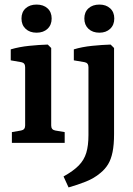

<svg xmlns="http://www.w3.org/2000/svg" viewBox="-20 -625 583 840"><path d="M204 -76Q204 -57 222 -54L263 -47V0H32V-47L72 -54Q90 -57 90 -76V-331Q90 -350 73 -353L27 -361V-409Q64 -420 108 -424.5Q152 -429 189 -430L204 -415ZM206 -544Q206 -516 188 -499Q170 -482 140 -482Q110 -482 92 -499Q74 -516 74 -544Q74 -572 92 -588.5Q110 -605 140 -605Q170 -605 188 -588.5Q206 -572 206 -544ZM479 -415V-39Q479 8 472.5 40Q466 72 453 93.5Q440 115 419 132Q392 155 355.5 169.5Q319 184 280 195L258 147Q301 123 324.5 99Q348 75 357.5 43.5Q367 12 367 -34V-331Q367 -350 350 -353L303 -361V-409Q339 -420 383.5 -424.5Q428 -429 464 -430ZM480 -544Q480 -516 462 -499Q444 -482 415 -482Q385 -482 367 -499Q349 -516 349 -544Q349 -572 367 -588.5Q385 -605 415 -605Q444 -605 462 -588.5Q480 -572 480 -544Z"/></svg>

Font: Yrsa SemiBold
Style: Regular
Weight: 600
Version: Version 2.004